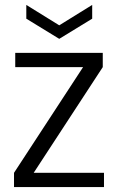

<svg xmlns="http://www.w3.org/2000/svg" viewBox="-20 -761 481 781"><path d="M117 -58H403V0H37V-58L318 -488H42V-546H398V-488ZM355 -685 221 -603 87 -685V-741L221 -658L355 -741Z"/></svg>

Font: Poppins-Tabular Light
Style: Regular
Weight: 300
Designer: Ninad Kale (Devanagari), Jonny Pinhorn (Latin)
Foundry: Indian Type Foundry
Version: Version 4.004